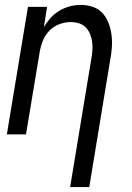

<svg xmlns="http://www.w3.org/2000/svg" viewBox="-20 -548 540 783"><path d="M266 215 353 -312Q356 -329 357 -346Q358 -363 355.5 -379.5Q353 -396 346.5 -411Q340 -426 329 -437Q318 -448 302 -453Q286 -458 268 -458Q246 -458 222.5 -449.5Q199 -441 181.5 -423Q164 -405 155 -382.5Q146 -360 142 -337L86 0H8L94 -520H172L159 -438Q171 -458 187 -475.5Q203 -493 223.5 -505Q244 -517 266 -522.5Q288 -528 310 -528Q336 -528 360 -519.5Q384 -511 399.5 -493Q415 -475 423.5 -452Q432 -429 435 -404Q438 -379 436 -353Q434 -327 429 -301L344 215Z"/></svg>

Font: Iosevka SS04 Oblique
Style: Regular
Weight: 400
Italic angle: -9°
Monospace: yes
Designer: Belleve Invis
Foundry: Belleve Invis
Version: Version 19.0.0; ttfautohint (v1.8.4)